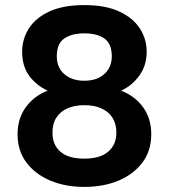

<svg xmlns="http://www.w3.org/2000/svg" viewBox="-20 -727 663 754"><path d="M167 -371Q122 -392 94.5 -429.5Q67 -467 67 -524Q67 -574 93.5 -615.5Q120 -657 174 -682Q228 -707 311 -707Q394 -707 448 -682Q502 -657 529 -615.5Q556 -574 556 -524Q556 -470 527.5 -430.5Q499 -391 456 -371Q511 -349 542.5 -305Q574 -261 574 -200Q574 -135 539.5 -89Q505 -43 446 -18Q387 7 311 7Q236 7 177 -18Q118 -43 83.5 -89Q49 -135 49 -200Q49 -261 81 -305.5Q113 -350 167 -371ZM419 -506Q419 -554 391 -575Q363 -596 311 -596Q261 -596 232 -575.5Q203 -555 203 -506Q203 -462 232.5 -436Q262 -410 311 -410Q361 -410 390 -436.5Q419 -463 419 -506ZM311 -314Q274 -314 246 -302Q218 -290 202 -266Q186 -242 186 -206Q186 -158 217.5 -131Q249 -104 311 -104Q373 -104 405 -131.5Q437 -159 437 -206Q437 -241 421.5 -265Q406 -289 378 -301.5Q350 -314 311 -314Z"/></svg>

Font: Albert Sans
Style: Bold
Weight: 700
Designer: Andreas Rasmussen
Foundry: a.Foundry
Version: Version 1.025